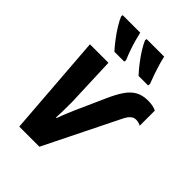

<svg xmlns="http://www.w3.org/2000/svg" viewBox="-223 -867 968 968"><g transform="rotate(45 261.5 -383.0)"><path d="M96.7 0 55.2 -545.4H187L197.3 -277.3Q197.3 -247.6 197 -219Q196.8 -190.4 195.3 -163.6H199.7Q207 -186 217.5 -211.4Q228 -236.8 236.3 -255.4L304.7 -408.7Q327.1 -459.5 348.9 -491Q370.6 -522.5 397.9 -537.4Q425.3 -552.2 464.4 -552.2Q480.5 -552.2 496.1 -549.3Q511.7 -546.4 522.9 -540V-432.6Q515.1 -436.5 506.6 -439Q498 -441.4 489.3 -441.4Q476.6 -441.4 466.3 -435.1Q456.1 -428.7 447.8 -416.3Q439.5 -403.8 430.2 -383.8L240.2 0ZM341.3 -606Q321.3 -627.4 300.5 -654.3Q279.8 -681.2 262.9 -708Q246.1 -734.9 237.3 -755.9L238.8 -766.1H363.8Q368.2 -745.6 375 -721.9Q381.8 -698.2 390.9 -672.1Q399.9 -646 410.6 -618.2L409.2 -606ZM168.9 -606Q150.4 -626.5 129.6 -653.6Q108.9 -680.7 92 -708.3Q75.2 -735.8 66.9 -755.9L67.9 -766.1H192.9Q197.8 -744.1 205.1 -718.5Q212.4 -692.9 221.4 -667Q230.5 -641.1 240.7 -618.2L239.3 -606Z"/></g></svg>

Font: Open Sans SemiCondensed
Style: Bold Italic
Weight: 700
Width: 4
Italic angle: -12°
Designer: Monotype Design Team
Foundry: Monotype Imaging Inc.
Version: Version 3.003